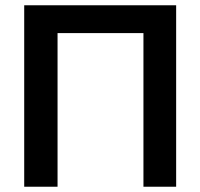

<svg xmlns="http://www.w3.org/2000/svg" viewBox="-20 -708 759 728"><path d="M198.2 -582.5V0H71.8V-688H647.9V0H523.9V-582.5Z"/></svg>

Font: Arimo SemiBold
Style: Regular
Weight: 600
Designer: Steve Matteson
Foundry: Monotype Imaging Inc.
Version: Version 1.33